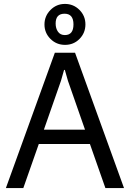

<svg xmlns="http://www.w3.org/2000/svg" viewBox="-20 -960 663 980"><path d="M518 0 439 -225H178L99 0H10L260 -691H363L613 0ZM414 -298 327 -547 311 -603H307L291 -547L204 -298ZM311 -781Q355 -781 355 -835.5Q355 -890 309.5 -890Q264 -890 264 -840Q264 -815 276 -798Q288 -781 311 -781ZM237.5 -761.5Q207 -792 207 -835Q207 -878 237.5 -909Q268 -940 311.5 -940Q355 -940 385.5 -909.5Q416 -879 416 -835.5Q416 -792 386 -761.5Q356 -731 312 -731Q268 -731 237.5 -761.5Z"/></svg>

Font: Average Sans
Style: Regular
Weight: 400
Designer: Eduardo Rodriguez Tunni
Foundry: Eduardo Rodriguez Tunni
Version: Version 1.001